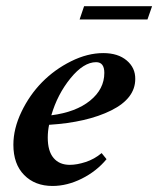

<svg xmlns="http://www.w3.org/2000/svg" viewBox="-20 -599 519 630"><path d="M241.2 -535.2 255.9 -578.6H479L463.9 -535.2ZM152.3 11.2Q94.7 11.2 59.3 -24.7Q23.9 -60.5 23.9 -124Q23.9 -176.8 50.3 -231.9Q76.7 -287.1 117.9 -329.1Q159.2 -371.1 213.1 -397.9Q267.1 -424.8 318.8 -424.8Q367.2 -424.8 395.8 -400.6Q424.3 -376.5 423.8 -339.8Q423.8 -275.9 344.7 -236.6Q265.6 -197.3 141.1 -189.5Q136.7 -168.5 136.7 -147.5Q136.7 -103 155.8 -80.6Q174.8 -58.1 209 -58.1Q232.4 -58.1 261 -67.4Q289.6 -76.7 313.5 -96.7L329.6 -76.7Q296.9 -37.1 248.5 -12.9Q200.2 11.2 152.3 11.2ZM295.4 -395Q254.4 -395 211.4 -342.3Q168.5 -289.6 148.4 -220.7Q229 -231 275.6 -268.8Q322.3 -306.6 322.3 -359.9Q322.3 -395 295.4 -395Z"/></svg>

Font: Elstob 18pt
Style: Bold Italic
Weight: 700
Italic angle: -20°
Designer: Peter S. Baker
Version: Version 1.015